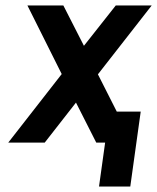

<svg xmlns="http://www.w3.org/2000/svg" viewBox="-20 -520 573 700"><path d="M257 -146 331 0H463L337 -249L533 -500H402L286 -353L211 -500H80L205 -250L10 0H143ZM341 160H455L493 -113H379Z"/></svg>

Font: Unageo
Style: SemiBold-Italic
Weight: 600
Designer: Richard Sepsi
Foundry: Richard Sepsi
Version: Version 2.000